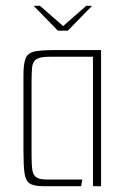

<svg xmlns="http://www.w3.org/2000/svg" viewBox="-20 -643 436 663"><path d="M96 -623H118L198 -553L278 -623H298L214 -537H180ZM132 0Q97 0 82.5 -9.5Q68 -19 64.5 -46Q61 -73 61 -125V-384Q61 -423 68.5 -441.5Q76 -460 98.5 -465Q121 -470 166 -470H329V0H301V-447H150Q118 -447 105.5 -438.5Q93 -430 91 -411.5Q89 -393 89 -360V-106Q89 -72 92 -54.5Q95 -37 106.5 -30Q118 -23 142 -23H264L260 0Z"/></svg>

Font: Smooch Sans Thin ExtraLight
Style: Regular
Weight: 250
Version: Version 1.010